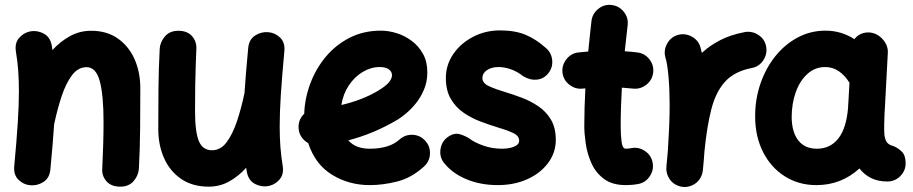

<svg xmlns="http://www.w3.org/2000/svg" viewBox="-20 -688 3723 783"><path d="M38.1 -10.7Q47.9 -115.2 52.5 -188.2Q57.1 -261.2 57.1 -315.9Q57.1 -362.3 54.2 -400.6Q51.3 -439 44.9 -477.5Q39.6 -511.2 56.9 -532Q74.2 -552.7 99.1 -559.1Q127.9 -565.9 156.5 -552Q185.1 -538.1 191.4 -500.5Q192.9 -492.2 193.8 -483.9Q226.1 -519 265.6 -540.8Q305.2 -562.5 352.1 -562.5Q415.5 -562.5 460.2 -531.2Q504.9 -500 528.6 -447Q552.2 -394 552.2 -328.1Q552.2 -249.5 551.5 -165.8Q550.8 -82 546.4 0.5Q544.4 27.8 524.9 50.5Q505.4 73.2 470.2 73.2Q433.6 73.2 414.3 51.3Q395 29.3 397 1Q399.4 -53.2 400.9 -100.6Q402.3 -147.9 402.3 -189.9Q402.3 -299.3 387 -356.7Q371.6 -414.1 333 -414.1Q298.3 -414.1 273.4 -380.9Q248.5 -347.7 231 -294.4Q213.4 -241.2 200.7 -180.7Q198.2 -141.1 194.3 -95.7Q190.4 -50.3 185.5 2.9Q182.1 38.6 156.7 54.4Q131.3 70.3 102.5 67.4Q75.7 64.9 55.2 44.9Q34.7 24.9 38.1 -10.7Z M1139.6 -478.5Q1129.9 -374 1125.2 -301.3Q1120.6 -228.5 1120.6 -173.3Q1120.6 -127.4 1123.5 -89.1Q1126.5 -50.8 1132.8 -11.7Q1138.2 22 1121.1 42.7Q1104 63.5 1078.6 69.8Q1049.8 76.7 1021.2 62.7Q992.7 48.8 986.3 11.2Q984.9 3.4 983.9 -3.9Q952.6 30.8 914.6 52Q876.5 73.2 831.5 73.2Q765.1 73.2 719.2 42Q673.3 10.7 649.4 -42.5Q625.5 -95.7 625.5 -161.1Q625.5 -239.7 626.2 -323.5Q627 -407.2 631.3 -489.7Q633.3 -517.1 652.8 -539.8Q672.4 -562.5 707.5 -562.5Q744.1 -562.5 763.2 -540.5Q782.2 -518.6 780.8 -489.7Q779.3 -454.1 778.1 -418.5Q776.9 -382.8 776.1 -338.9Q775.4 -294.9 775.4 -234.4Q775.4 -150.9 790.8 -113Q806.2 -75.2 844.7 -75.2Q879.9 -75.2 904.5 -108.4Q929.2 -141.6 946.8 -194.8Q964.4 -248 977.1 -308.6Q979.5 -348.1 983.4 -393.6Q987.3 -439 992.2 -492.2Q995.6 -527.8 1021.2 -543.7Q1046.9 -559.6 1075.2 -556.6Q1102.1 -554.2 1122.6 -534.4Q1143.1 -514.6 1139.6 -478.5Z M1709 -8.8Q1658.7 37.1 1600.6 52Q1542.5 66.9 1487.8 66.9Q1403.3 66.9 1334.5 24.9Q1265.6 -17.1 1236.8 -104.5Q1220.7 -113.3 1209.7 -129.2Q1198.7 -145 1197.8 -165Q1195.3 -199.7 1220.7 -224.1Q1222.7 -285.6 1244.9 -345.9Q1267.1 -406.2 1307.6 -455.3Q1348.1 -504.4 1405.3 -533.7Q1462.4 -563 1533.2 -563Q1564.5 -563 1597.7 -552.7Q1630.9 -542.5 1659.2 -521.2Q1687.5 -500 1705.1 -468.3Q1722.7 -436.5 1722.7 -393.1Q1722.7 -355 1709.2 -323Q1695.8 -291 1676 -266.6Q1656.2 -242.2 1636.2 -225.6Q1616.2 -209 1602.5 -200.7Q1554.2 -171.9 1503.7 -150.6Q1453.1 -129.4 1400.4 -115.7Q1430.2 -81.5 1487.8 -81.5Q1567.9 -81.5 1609.4 -119.1Q1632.3 -139.6 1663.1 -138.2Q1693.8 -136.7 1714.4 -113.8Q1734.9 -91.3 1733.4 -60.3Q1731.9 -29.3 1709 -8.8ZM1528.8 -414.6Q1492.7 -414.6 1459.5 -394.8Q1426.3 -375 1402.8 -340.1Q1379.4 -305.2 1372.1 -259.8Q1456.5 -279.3 1521 -317.4Q1554.2 -337.4 1566.4 -352.8Q1578.6 -368.2 1578.6 -380.9Q1578.6 -396.5 1565.2 -405.5Q1551.8 -414.6 1528.8 -414.6Z M2216.8 -390.1Q2198.2 -366.2 2169.7 -363.3Q2141.1 -360.4 2113.3 -377.4Q2089.4 -396.5 2063.2 -405.5Q2037.1 -414.6 2013.7 -414.6Q1984.4 -414.6 1965.8 -401.9Q1947.3 -389.2 1947.3 -370.1Q1947.3 -348.6 1974.9 -336.2Q2002.4 -323.7 2040.5 -312.5Q2072.8 -302.7 2108.4 -289.3Q2144 -275.9 2175.5 -254.6Q2207 -233.4 2226.8 -200.2Q2246.6 -167 2246.6 -117.7Q2246.6 -65.4 2215.3 -23.4Q2184.1 18.6 2130.6 42.7Q2077.1 66.9 2009.8 66.9Q1938.5 66.9 1879.9 42Q1821.3 17.1 1787.6 -27.8Q1771 -52.7 1777.1 -83.5Q1783.2 -114.3 1808.6 -130.9Q1833.5 -147.5 1856.2 -140.4Q1878.9 -133.3 1894 -123Q1916 -106.4 1951.7 -94Q1987.3 -81.5 2027.3 -81.5Q2055.2 -81.5 2076.2 -89.8Q2097.2 -98.1 2097.2 -114.3Q2097.2 -134.8 2070.6 -146.7Q2043.9 -158.7 2006.8 -169.4Q1974.6 -179.2 1938.5 -192.9Q1902.3 -206.5 1870.4 -228.5Q1838.4 -250.5 1818.4 -284.7Q1798.3 -318.8 1798.3 -370.1Q1798.3 -423.3 1828.4 -467.3Q1858.4 -511.2 1908.7 -537.6Q1959 -564 2019 -564Q2080.1 -564 2122.6 -546.4Q2165 -528.8 2204.1 -494.1Q2228 -475.1 2231.7 -444.6Q2235.4 -414.1 2216.8 -390.1Z M2643.6 -391.1Q2639.6 -360.8 2615.2 -342Q2590.8 -323.2 2560.5 -326.7Q2539.1 -329.1 2516.1 -330.6Q2513.7 -291.5 2512.5 -252.2Q2511.2 -212.9 2511.2 -173.3Q2511.2 -137.7 2514.9 -109.6Q2518.6 -81.5 2532.2 -81.5Q2541.5 -81.5 2555.2 -84Q2585.4 -89.4 2610.8 -71.8Q2636.2 -54.2 2641.6 -24.4Q2647 5.4 2629.6 31.2Q2612.3 57.1 2582 62.5Q2568.8 64.9 2556.4 65.9Q2543.9 66.9 2532.2 66.9Q2476.6 66.9 2442.6 41.3Q2408.7 15.6 2391.6 -23.2Q2374.5 -62 2368.7 -102.8Q2362.8 -143.6 2362.8 -173.3Q2362.8 -212.4 2364 -251Q2365.2 -289.6 2367.2 -327.6Q2362.3 -327.1 2356.9 -326.7Q2326.7 -323.2 2302.2 -342.3Q2277.8 -361.3 2273.9 -391.1Q2270.5 -421.4 2289.6 -446Q2308.6 -470.7 2338.4 -474.1Q2358.4 -476.6 2378.9 -478Q2381.8 -509.3 2385.3 -540.5Q2388.7 -571.8 2392.1 -602.5Q2396 -632.8 2420.2 -652.1Q2444.3 -671.4 2474.6 -667.5Q2504.9 -664.1 2524.2 -639.6Q2543.5 -615.2 2539.6 -585Q2536.6 -558.1 2533.7 -531.7Q2530.8 -505.4 2527.8 -479Q2554.7 -477.1 2579.6 -474.1Q2609.9 -470.2 2628.7 -445.8Q2647.5 -421.4 2643.6 -391.1Z M2764.6 74.2Q2754.9 73.2 2746.1 69.8Q2716.3 58.6 2703.6 29.3Q2695.8 11.7 2697.8 -7.3Q2698.2 -10.7 2698.2 -14.6Q2699.7 -28.8 2700.9 -43.7Q2702.1 -58.6 2703.6 -73.2Q2706.5 -116.2 2708.7 -164.6Q2710.9 -212.9 2710.9 -259.8Q2710.9 -320.8 2706.3 -374.5Q2701.7 -428.2 2693.8 -453.1Q2685.5 -481.9 2700.4 -509.5Q2715.3 -537.1 2744.1 -545.4Q2772.9 -553.7 2800.5 -539.1Q2828.1 -524.4 2836.4 -495.6Q2839.8 -484.4 2842.3 -472.2Q2874.5 -502.4 2917.5 -524.4Q2960.4 -546.4 3017.1 -557.1Q3046.9 -562.5 3073 -545.4Q3099.1 -528.3 3104.5 -498Q3109.9 -468.3 3092.8 -442.1Q3075.7 -416 3045.4 -410.6Q2975.1 -397 2937 -355Q2898.9 -313 2880.9 -242.4Q2862.8 -171.9 2853 -72.3Q2850.1 -29.3 2846.2 7.3Q2845.2 17.1 2841.8 25.9Q2830.6 55.7 2801.3 68.4Q2783.7 76.2 2764.6 74.2Z M3598.6 52.2Q3561 52.2 3532.7 38.3Q3504.4 24.4 3484.9 -1Q3410.6 66.9 3309.6 66.9Q3236.8 66.9 3180.4 31Q3124 -4.9 3092 -67.6Q3060.1 -130.4 3059.6 -210.9Q3059.1 -281.7 3080.6 -345.2Q3102.1 -408.7 3141.1 -457.8Q3180.2 -506.8 3232.7 -534.9Q3285.2 -563 3346.7 -563Q3410.6 -563 3464.4 -528.3Q3475.1 -543 3492.7 -550.3Q3510.3 -557.6 3530.3 -555.2Q3560.5 -550.8 3581.5 -525.9Q3602.5 -501 3600.6 -471.7L3588.4 -243.2Q3587.9 -235.8 3587.4 -228.5Q3586.4 -207.5 3585.9 -181.9Q3585.4 -156.2 3586.4 -143.6Q3587.4 -125.5 3594.2 -111.8Q3601.1 -98.1 3623 -92.3Q3640.6 -85.9 3657 -70.3Q3673.3 -54.7 3673.3 -22Q3673.3 8.3 3651.4 30.3Q3629.4 52.2 3598.6 52.2ZM3311.5 -81.5Q3365.7 -81.5 3398.7 -123Q3431.6 -164.6 3438.5 -248.5Q3438.5 -254.9 3439 -260.3Q3439 -263.2 3439.5 -266.1L3444.3 -350.6Q3425.3 -380.9 3400.6 -397.7Q3376 -414.6 3345.2 -414.6Q3303.7 -414.6 3272.7 -386.5Q3241.7 -358.4 3225.1 -311.8Q3208.5 -265.1 3208.5 -209Q3209.5 -147.9 3236.1 -114.7Q3262.7 -81.5 3311.5 -81.5Z"/></svg>

Font: Mikhak-DS1-FD ExtraBold
Style: Regular
Weight: 800
Designer: Amin Abedi
Version: Version 3.2